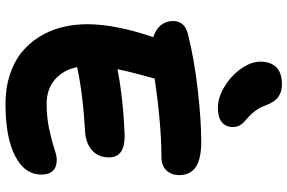

<svg xmlns="http://www.w3.org/2000/svg" viewBox="-195 -916 1054 704"><g transform="rotate(90 332.0 -564.0)"><path d="M375 -835.9Q337.4 -835.9 297.6 -860.1Q257.8 -884.3 231.9 -920.9Q206.1 -957.5 206.1 -992.2Q206.1 -1029.3 226.6 -1050Q247.1 -1070.8 289.1 -1070.8Q316.9 -1070.8 335.7 -1057.1Q354.5 -1043.5 366.2 -1011.2Q373 -991.7 384.3 -976.1Q395.5 -960.4 405.5 -951.4Q415.5 -942.4 425 -933.8Q434.6 -925.3 440.2 -914.8Q445.8 -904.3 445.8 -891.1Q445.8 -864.7 428 -850.3Q410.2 -835.9 375 -835.9ZM360.8 -57.1Q303.2 -57.1 255.4 -72.5Q207.5 -87.9 173.3 -115.2Q139.2 -142.6 115.5 -180.2Q91.8 -217.8 80.3 -262.5Q68.8 -307.1 68.8 -356.9Q68.8 -458 115.2 -596.2Q115.2 -598.1 116.2 -599.1Q87.4 -607.9 72.3 -627Q57.1 -646 57.1 -670.9Q57.1 -714.4 105 -726.1Q195.3 -749 308.3 -762Q421.4 -774.9 499 -774.9Q564 -774.9 593 -754.4Q622.1 -733.9 622.1 -694.8Q622.1 -665.5 604.7 -647.2Q587.4 -628.9 555.2 -628.9Q437 -628.9 268.1 -604Q266.1 -596.2 258.5 -568.8Q251 -541.5 244.9 -517.1Q238.8 -492.7 233.9 -467.8Q345.7 -489.3 479 -494.1Q557.1 -494.1 557.1 -437Q557.1 -397.5 531.5 -374.8Q505.9 -352.1 464.8 -349.1Q325.2 -341.3 226.1 -319.8Q236.3 -269 271.5 -238.5Q306.6 -208 360.8 -208Q410.2 -208 452.9 -217.3Q495.6 -226.6 523.7 -235.8Q551.8 -245.1 564.9 -245.1Q620.1 -245.1 620.1 -189Q620.1 -127.4 551.8 -92.3Q483.4 -57.1 360.8 -57.1Z"/></g></svg>

Font: Shantell Sans Bouncy
Style: Bold
Weight: 700
Designer: Stephen Nixon, Anya Danilova, Shantell Martin
Foundry: Arrow Type
Version: Version 1.006;[9816181b4]